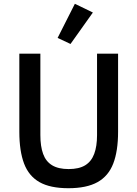

<svg xmlns="http://www.w3.org/2000/svg" viewBox="-20 -981 725 1013"><path d="M82 -698H193V-268Q193 -209 207.5 -169Q222 -129 255 -109Q288 -89 342 -89Q397 -89 429.5 -109Q462 -129 477 -169Q492 -209 492 -268V-698H603V-286Q603 -184 577.5 -118Q552 -52 494.5 -20Q437 12 341 12Q245 12 188.5 -20Q132 -52 107 -118Q82 -184 82 -286ZM470 -915 352 -749 284 -781 375 -961Z"/></svg>

Font: IBM Plex Sans Medium
Style: Regular
Weight: 500
Designer: Mike Abbink, Paul van der Laan, Pieter van Rosmalen
Foundry: Bold Monday
Version: Version 3.201